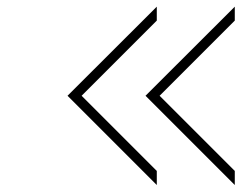

<svg xmlns="http://www.w3.org/2000/svg" viewBox="-20 -671 711 565"><path d="M670.9 -651.4V-610.4L449.7 -389.2L670.9 -168V-126.5L408.2 -389.2ZM441.4 -651.4V-610.4L220.2 -389.2L441.4 -168V-126.5L178.7 -389.2Z"/></svg>

Font: Cherry
Style: Light
Weight: 300
Designer: Amin Abedi
Version: Version 1.00 ; ttfautohint (v1.6)